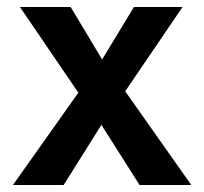

<svg xmlns="http://www.w3.org/2000/svg" viewBox="-20 -529 584 549"><path d="M17 0 204 -264 37 -509H182L272 -359L363 -509H502L338 -268L527 0H379L270 -172L162 0Z"/></svg>

Font: Zen Kaku Gothic Antique Black
Style: Regular
Weight: 900
Designer: Yoshimichi Ohira
Foundry: Positype
Version: Version 1.001